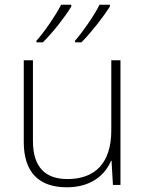

<svg xmlns="http://www.w3.org/2000/svg" viewBox="-20 -786 622 816"><path d="M447 -758V-766H403C381 -721 333 -652 299 -613V-606H326C368 -648 419 -714 447 -758ZM283 -758V-766H240C217 -721 170 -652 135 -613V-606H162C205 -648 256 -714 283 -758ZM492 -530H453V-232C453 -92 383 -25 267 -25C172 -25 120 -76 120 -187V-530H81V-183C81 -55 144 10 264 10C368 10 427 -43 452 -103H454L460 0H492Z"/></svg>

Font: Noto Sans Arabic ExtLt
Style: Regular
Weight: 200
Designer: Monotype Design Team, Nadine Chahine, Nizar Qandah and Khaled Hosny
Foundry: Monotype Imaging Inc.
Version: Version 2.012